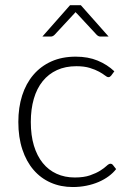

<svg xmlns="http://www.w3.org/2000/svg" viewBox="-20 -728 512 754"><path d="M52 0ZM416.5 -431Q414 -428.5 411.8 -426.8Q409.5 -425 405.5 -425Q400.5 -425 392 -431.8Q383.5 -438.5 369 -446.5Q354.5 -454.5 332.8 -461.2Q311 -468 280 -468Q237 -468 203.8 -452.8Q170.5 -437.5 147.5 -409Q124.5 -380.5 112.8 -340Q101 -299.5 101 -249Q101 -196.5 113.2 -156Q125.5 -115.5 148 -87.8Q170.5 -60 202.5 -45.5Q234.5 -31 273.5 -31Q309.5 -31 333.8 -39.5Q358 -48 373.8 -58Q389.5 -68 398.5 -76.5Q407.5 -85 413.5 -85Q419.5 -85 423.5 -80L436 -64Q424.5 -49 407 -36Q389.5 -23 367.5 -13.5Q345.5 -4 319.8 1.2Q294 6.5 266 6.5Q218.5 6.5 179.2 -10.8Q140 -28 111.8 -60.8Q83.5 -93.5 67.8 -141Q52 -188.5 52 -249Q52 -306 67 -353Q82 -400 111 -434Q140 -468 181.8 -486.8Q223.5 -505.5 277.5 -505.5Q326 -505.5 363.5 -490Q401 -474.5 429 -448ZM406.5 -584.5H374Q366.5 -584.5 359.5 -591.5L282.5 -674.5Q279 -677 277 -680.5L271.5 -674.5L194.5 -591.5Q191.5 -588.5 187.8 -586.5Q184 -584.5 180 -584.5H146.5L255 -707.5H297.5Z"/></svg>

Font: Lato Light
Style: Regular
Weight: 300
Designer: Lukasz Dziedzic
Foundry: tyPoland Lukasz Dziedzic
Version: Version 2.007; 2014-02-27